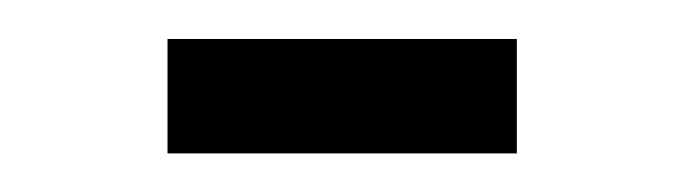

<svg xmlns="http://www.w3.org/2000/svg" viewBox="-20 -737 349 98"><path d="M65.5 -658.7V-717.1H243.8V-658.7Z"/></svg>

Font: Georama ExtraCondensed Thin
Style: Regular
Weight: 100
Width: 2
Designer: Jean-Baptiste Levee
Foundry: Production Type
Version: Version 1.001